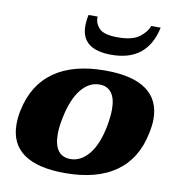

<svg xmlns="http://www.w3.org/2000/svg" viewBox="-81 -788 799 871"><g transform="rotate(10 318.0 -352.5)"><path d="M251 -664Q251 -690 257 -715H299Q296 -687 317.5 -662.5Q339 -638 405 -638Q472 -638 504.5 -663Q537 -688 545 -715H589Q555 -555 390 -555Q251 -555 251 -664ZM21 -171Q21 -203 28 -235Q53 -356 141 -418Q229 -480 376 -480Q502 -480 565.5 -434.5Q629 -389 629 -300Q629 -272 621 -235Q597 -114 509.5 -52Q422 10 275 10Q149 10 85 -35.5Q21 -81 21 -171ZM428 -235Q436 -281 436 -311Q436 -362 416.5 -387.5Q397 -413 361 -413Q313 -413 276.5 -368Q240 -323 222 -235Q213 -192 213 -160Q213 -108 232.5 -82.5Q252 -57 289 -57Q337 -57 374 -102Q411 -147 428 -235Z"/></g></svg>

Font: Taviraj Black
Style: Italic
Weight: 900
Italic angle: -12°
Designer: Katatrad Team
Foundry: CadsonDemak
Version: Version 1.001